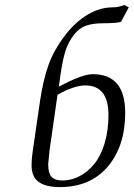

<svg xmlns="http://www.w3.org/2000/svg" viewBox="-20 -759 546 784"><path d="M108.9 -85Q108.9 -110.8 113.8 -143.1L144 -350.1Q156.7 -434.1 178.2 -494.1Q199.7 -554.2 246.1 -615.2Q287.1 -668.9 337.6 -699Q388.2 -729 439.9 -729Q464.4 -729 487.8 -738.8L505.9 -729L474.1 -669.9Q457 -664.1 402.8 -664.1Q358.4 -664.1 330.3 -653.8Q302.2 -643.6 282.2 -617.2Q258.3 -586.4 246.8 -549.6Q235.4 -512.7 227.1 -454.1L220.2 -404.8Q314.5 -456.1 358.9 -456.1Q491.2 -456.1 491.2 -298.8Q491.2 -162.6 420.2 -78.9Q349.1 4.9 224.1 4.9Q167 4.9 137.9 -16.1Q108.9 -37.1 108.9 -85ZM176.8 -87.9Q176.8 -50.3 191.2 -36.1Q205.6 -22 234.9 -22Q271 -22 304.4 -39.3Q337.9 -56.6 364.5 -88.9Q391.1 -121.1 407 -173.1Q422.9 -225.1 422.9 -289.1Q422.9 -410.2 328.1 -410.2Q283.2 -410.2 214.8 -372.1L182.1 -143.1Q176.8 -93.8 176.8 -87.9Z"/></svg>

Font: Dehuti
Style: Italic
Weight: 400
Version: Version 1.2